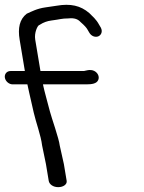

<svg xmlns="http://www.w3.org/2000/svg" viewBox="-34 -764 595 792"><path d="M241 -18 229.5 -87.1 212.5 -163.4C209.3 -192.5 178.1 -279.6 172.1 -303.4C168.6 -317.3 146.4 -398.1 144.2 -411.3L143.4 -416H321.2C344.8 -416 365.4 -418.6 371.6 -435C376.8 -448.7 369.2 -464.1 354.5 -471.5C337.1 -480.1 315.9 -471 312 -471H132.9L111.3 -600.5C106.5 -629.1 121 -658.1 127.1 -660.3L128.8 -661L130.2 -661.9C145.4 -671.8 161.2 -677.3 177.8 -679.4C213.3 -683.9 220.9 -688 246.8 -688H247.8L248.7 -688.1C273.2 -690.6 287.4 -685 298.4 -673L299.1 -672.3L299.8 -671.7C314.5 -659 323.4 -648.7 326.8 -642.2L326.9 -642L333.7 -630.4C342.8 -613.6 360.2 -609.1 372 -614.3C382.9 -619.1 390.4 -633.1 382.2 -649.5L382 -649.9L374.8 -662.1C362.5 -684.9 348.2 -695.8 335.1 -709.3L334.6 -709.8L334 -710.3C298.5 -740.8 257.1 -750.5 198.6 -740.2C188.8 -738.6 174 -736.4 154.5 -733.7C118 -728.7 96.3 -716.2 78.1 -708.3L77.1 -707.9L76.2 -707.4C46.5 -684.5 39.1 -647.6 47 -600.5L68.6 -471H9.1C-6 -471 -16.4 -458.5 -13.9 -443.5C-11.4 -428.5 3.2 -416 18.2 -416H79C80.6 -408.3 83.2 -395.9 86.6 -380.9L95.8 -340.7C99.5 -324.7 102.6 -311 105.1 -299.7C114.3 -259 134.8 -205.2 139.7 -163.9L139.8 -163.4L155.6 -86.7L167 -18C169.4 -3.8 184.8 8 206.2 8C227.6 8 243.4 -3.8 241 -18Z"/></svg>

Font: MewTooHand
Style: BdWideLta
Weight: 400
Designer: Mew Too, Robert Jablonski
Version: Version 0.77